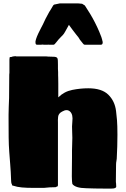

<svg xmlns="http://www.w3.org/2000/svg" viewBox="-20 -1090 735 1120"><path d="M661 -164Q661 -159 659 -150Q657 -141 657 -130Q657 -112 656.5 -88Q656 -64 656 -39Q656 -33 656 -28Q656 -23 657 -21Q657 -16 657.5 -11Q658 -6 658 -2Q658 10 631 10H582Q557 10 532.5 9.5Q508 9 483 8Q419 7 402 -17Q401 -22 400 -33.5Q399 -45 399 -61Q399 -99 399.5 -122Q400 -145 400 -170V-189Q400 -198 400 -212.5Q400 -227 401 -249Q403 -287 401 -320.5Q399 -354 402 -381Q407 -422 389 -439Q371 -456 342 -439Q321 -428 319 -408.5Q317 -389 318 -375V-10Q317 -8 317 -5Q316 -2 313 -2Q312 -2 311.5 -2Q311 -2 309 0Q309 0 304 2Q286 2 269 3Q252 4 236 6H177Q136 6 108 3.5Q80 1 56 -7Q50 -7 50 -13Q45 -21 45 -33Q43 -92 39.5 -132Q36 -172 34 -204Q31 -242 30.5 -289Q30 -336 30 -393V-422L31 -466L33 -518L34 -655Q35 -660 35 -665.5Q35 -671 35 -680V-724Q35 -735 35 -742Q35 -749 36 -753Q36 -757 39 -757Q48 -757 56 -761Q58 -761 60 -761Q62 -761 66 -762Q68 -762 71 -762Q74 -762 76 -761H233Q243 -761 249.5 -761Q256 -761 260 -760L291 -759Q311 -759 315 -750Q317 -746 317.5 -736Q318 -726 318 -712V-688Q318 -675 319 -670V-652Q319 -651 319.5 -637Q320 -623 320 -602.5Q320 -582 320 -562Q320 -542 320 -529Q320 -516 320 -517V-522Q354 -556 401.5 -565.5Q449 -575 495 -575Q574 -575 612 -537.5Q650 -500 657 -442Q660 -419 662.5 -389Q665 -359 665 -304Q665 -271 664 -236.5Q663 -202 661 -164ZM218 -829H196Q187 -829 187 -842V-849Q191 -872 214 -916Q217 -921 220.5 -929Q224 -937 230 -947L246 -981L267 -1020Q271 -1025 276.5 -1035Q282 -1045 290 -1058L295 -1063L328 -1070H438L459 -1068L475 -1058L506 -1009Q536 -959 559 -905Q574 -871 578 -849L579 -846V-842Q579 -829 568 -829H474Q469 -829 464 -836Q451 -851 446 -858.5Q441 -866 437 -873Q433 -878 430 -881.5Q427 -885 424 -889Q414 -901 404 -915Q394 -929 382 -945Q369 -922 361 -907Q353 -892 346 -885L336 -875Q319 -858 308.5 -843.5Q298 -829 292 -829H264L261 -830L258 -829H236Q232 -829 229 -830Q220 -830 218 -829Z"/></svg>

Font: Sigmar
Style: Regular
Weight: 400
Designer: Vernon Adams
Foundry: Vernon Adams
Version: Version 1.000; ttfautohint (v1.8.4.7-5d5b);gftools[0.9.24]